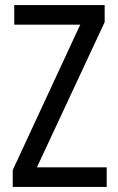

<svg xmlns="http://www.w3.org/2000/svg" viewBox="-20 -734 464 754"><path d="M399 0V-77H125L391 -647V-714H36V-637H295L30 -66V0Z"/></svg>

Font: Noto Sans Devanagari UI Condensed
Style: Regular
Weight: 400
Width: 3
Designer: Jelle Bosma - Monotype Design Team
Foundry: Monotype Imaging Inc.
Version: Version 2.004